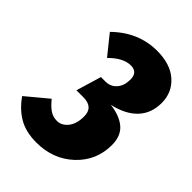

<svg xmlns="http://www.w3.org/2000/svg" viewBox="-264 -795 914 914"><g transform="rotate(45 193.5 -338.0)"><path d="M247.1 -695.8Q336.9 -695.8 387.5 -650.6Q438 -605.5 438 -535.2Q438 -465.8 395.8 -420.9Q353.5 -376 272.9 -357.9Q340.8 -349.1 376.5 -317.6Q412.1 -286.1 412.1 -226.1Q412.1 -121.6 336.7 -50.8Q261.2 20 148.9 20Q78.6 20 30.3 -7.8Q-18.1 -35.6 -55.2 -88.9L53.2 -179.2Q78.6 -148.4 98.9 -135.3Q119.1 -122.1 145 -122.1Q176.8 -122.1 199.5 -150.6Q222.2 -179.2 222.2 -229Q222.2 -291 154.8 -291H107.9L146 -418H175.8Q210.9 -418 232.4 -442.9Q253.9 -467.8 253.9 -508.8Q253.9 -558.1 208 -558.1Q157.2 -558.1 102.1 -502.9L23.9 -600.1Q121.1 -695.8 247.1 -695.8Z"/></g></svg>

Font: Fira Sans Compressed Heavy
Style: Italic
Weight: 900
Width: 3
Italic angle: -8°
Designer: Carrois Corporate & Edenspiekermann AG
Foundry: Carrois Corporate GbR & Edenspiekermann AG
Version: Version 4.203;PS 004.203;hotconv 1.0.88;makeotf.lib2.5.64775